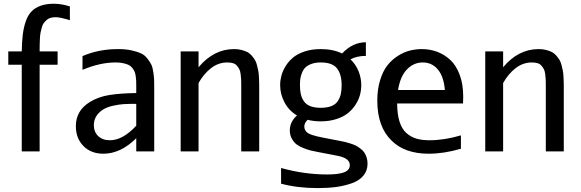

<svg xmlns="http://www.w3.org/2000/svg" viewBox="-20 -802 3080 1017"><path d="M95.2 -529.8Q96.2 -582 100.8 -619.6Q105.5 -657.2 116.7 -689.5Q127.9 -721.7 146.7 -741.2Q165.5 -760.7 195.1 -771.5Q224.6 -782.2 265.1 -782.2Q305.2 -782.2 350.1 -768.1V-694.8Q298.3 -710.9 275.9 -710.9Q260.3 -710.9 247.8 -707.5Q235.4 -704.1 226.6 -695.8Q217.8 -687.5 211.4 -679.2Q205.1 -670.9 201.2 -655.8Q197.3 -640.6 194.8 -629.2Q192.4 -617.7 191.4 -597.9Q190.4 -578.1 190.2 -565.4Q189.9 -552.7 189.9 -529.8H285.2V-459H189.9V0H95.2V-459H23.9V-529.8Z M605 -542Q645 -542 675.8 -535.4Q706.5 -528.8 726.6 -519.5Q746.6 -510.3 760.5 -492.2Q774.4 -474.1 781.5 -459.7Q788.6 -445.3 792.2 -419.4Q795.9 -393.6 796.4 -377.9Q796.9 -362.3 796.9 -333V0H701.7V-69.8Q618.7 12.2 527.8 12.2Q461.9 12.2 421.9 -28.6Q381.8 -69.3 381.8 -133.8Q381.8 -215.8 455.1 -261.2Q501 -289.6 559.8 -298.8Q618.7 -308.1 701.7 -309.1V-349.1Q701.7 -366.2 701.2 -376.5Q700.7 -386.7 698.5 -401.1Q696.3 -415.5 692.1 -424.3Q688 -433.1 679.9 -443.1Q671.9 -453.1 660.4 -458.5Q648.9 -463.9 631.6 -467.5Q614.3 -471.2 591.8 -471.2Q510.3 -471.2 417 -432.1V-504.9Q502.9 -542 605 -542ZM701.7 -136.2V-252Q660.6 -252 635.5 -250.5Q610.4 -249 578.6 -241.9Q546.9 -234.9 524.9 -221.2Q477.1 -189.5 477.1 -139.2Q477.1 -103 500.2 -81.1Q523.4 -59.1 562 -59.1Q630.4 -59.1 701.7 -136.2Z M1257.8 -347.2Q1257.8 -368.2 1257.3 -380.9Q1256.8 -393.6 1254.6 -409.9Q1252.4 -426.3 1247.6 -435.5Q1242.7 -444.8 1234.9 -454.1Q1227.1 -463.4 1214.1 -467.3Q1201.2 -471.2 1183.6 -471.2Q1137.2 -471.2 1098.4 -441.4Q1059.6 -411.6 1031.7 -362.3V0H937V-529.8H1031.7V-445.8Q1112.3 -542 1219.7 -542Q1241.2 -542 1259.3 -537.4Q1277.3 -532.7 1290.3 -526.1Q1303.2 -519.5 1313.5 -507.3Q1323.7 -495.1 1330.3 -484.6Q1336.9 -474.1 1341.3 -456.5Q1345.7 -439 1348.1 -427Q1350.6 -415 1351.6 -394.3Q1352.5 -373.5 1352.8 -362.5Q1353 -351.6 1353 -331.1Q1353 -329.6 1353 -329.1V0H1257.8Z M1678.7 -231Q1712.4 -231 1735.1 -240Q1757.8 -249 1769.3 -266.6Q1780.8 -284.2 1785.2 -304Q1789.6 -323.7 1789.6 -351.1Q1789.6 -408.2 1765.1 -439.7Q1740.7 -471.2 1678.7 -471.2Q1650.9 -471.2 1630.1 -463.6Q1609.4 -456.1 1597.9 -444.8Q1586.4 -433.6 1579.6 -416.7Q1572.8 -399.9 1570.8 -385Q1568.8 -370.1 1568.8 -351.1Q1568.8 -323.2 1573.5 -303Q1578.1 -282.7 1589.8 -265.6Q1601.6 -248.5 1623.8 -239.7Q1646 -231 1678.7 -231ZM1463.9 -351.1Q1463.9 -376 1470.5 -400.9Q1477.1 -425.8 1492.9 -451.7Q1508.8 -477.5 1532.5 -497.3Q1556.2 -517.1 1594 -529.5Q1631.8 -542 1678.7 -542Q1744.6 -542 1792 -518.6Q1847.7 -578.1 1918 -578.1V-505.9Q1870.6 -505.9 1836.4 -487.8Q1864.3 -461.4 1878.9 -425.5Q1893.6 -389.6 1893.6 -351.1Q1893.6 -323.2 1886 -296.6Q1878.4 -270 1861.6 -244.9Q1844.7 -219.7 1820.6 -200.9Q1796.4 -182.1 1759.8 -170.7Q1723.1 -159.2 1678.7 -159.2Q1641.1 -159.2 1609.4 -167.5Q1591.8 -150.9 1591.8 -130.9Q1591.8 -120.1 1597.2 -111.6Q1602.5 -103 1609.9 -97.9Q1617.2 -92.8 1632.1 -87.6Q1647 -82.5 1658 -80.1Q1668.9 -77.6 1689.9 -73.2L1782.7 -55.2Q1798.3 -52.2 1809.6 -49.6Q1820.8 -46.9 1836.9 -41.7Q1853 -36.6 1864.5 -30.8Q1876 -24.9 1888.4 -15.6Q1900.9 -6.3 1908.7 4.6Q1916.5 15.6 1921.6 31Q1926.8 46.4 1926.8 64.9Q1926.8 102.1 1904.8 128.4Q1882.8 154.8 1843.5 168.7Q1804.2 182.6 1760.3 188.5Q1716.3 194.3 1663.1 194.3Q1555.7 194.3 1468.8 170.9V87.9Q1592.3 122.1 1712.9 122.1Q1738.8 122.1 1758.3 120.1Q1777.8 118.2 1795.9 113Q1814 107.9 1823.5 97.7Q1833 87.4 1833 72.3Q1833 33.7 1759.3 21.5Q1757.8 21 1756.8 21L1662.6 2.9Q1640.1 -1.5 1625 -5.1Q1609.9 -8.8 1586.9 -17.8Q1564 -26.9 1550 -37.8Q1536.1 -48.8 1525.6 -67.9Q1515.1 -86.9 1515.1 -110.8Q1515.1 -157.2 1553.2 -190.4Q1510.3 -215.8 1487.1 -259.5Q1463.9 -303.2 1463.9 -351.1Z M2088.4 -325.2H2336.4Q2330.6 -396.5 2299.3 -433.8Q2268.1 -471.2 2219.2 -471.2Q2171.4 -471.2 2135.7 -434.6Q2100.1 -397.9 2088.4 -325.2ZM2083.5 -253.9Q2084 -197.8 2095.9 -158.9Q2107.9 -120.1 2131.3 -98.6Q2154.8 -77.1 2184.3 -68.1Q2213.9 -59.1 2254.4 -59.1Q2333.5 -59.1 2421.4 -85V-14.2Q2331.5 12.2 2250.5 12.2Q2125 12.2 2055.2 -56.2Q1978.5 -129.4 1978.5 -269Q1978.5 -328.6 1993.2 -376.7Q2007.8 -424.8 2031.2 -454.8Q2054.7 -484.9 2086.2 -505.1Q2117.7 -525.4 2149.4 -533.7Q2181.2 -542 2214.4 -542Q2256.8 -542 2294.7 -528.1Q2332.5 -514.2 2364.3 -485.4Q2396 -456.5 2414.8 -406.2Q2433.6 -356 2433.6 -289.6Q2433.6 -266.1 2432.6 -253.9Z M2871.1 -347.2Q2871.1 -368.2 2870.6 -380.9Q2870.1 -393.6 2867.9 -409.9Q2865.7 -426.3 2860.8 -435.5Q2856 -444.8 2848.1 -454.1Q2840.3 -463.4 2827.4 -467.3Q2814.5 -471.2 2796.9 -471.2Q2750.5 -471.2 2711.7 -441.4Q2672.9 -411.6 2645 -362.3V0H2550.3V-529.8H2645V-445.8Q2725.6 -542 2833 -542Q2854.5 -542 2872.6 -537.4Q2890.6 -532.7 2903.6 -526.1Q2916.5 -519.5 2926.8 -507.3Q2937 -495.1 2943.6 -484.6Q2950.2 -474.1 2954.6 -456.5Q2959 -439 2961.4 -427Q2963.9 -415 2964.8 -394.3Q2965.8 -373.5 2966.1 -362.5Q2966.3 -351.6 2966.3 -331.1Q2966.3 -329.6 2966.3 -329.1V0H2871.1Z"/></svg>

Font: Aurulent Sans
Style: Regular
Weight: 400
Version: Version 2007.05.04